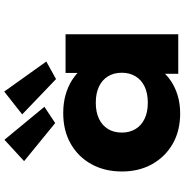

<svg xmlns="http://www.w3.org/2000/svg" viewBox="-2 -861 872 908"><g transform="rotate(-90 434.0 -407.0)"><path d="M351 9Q269 9 207.5 -26.5Q146 -62 111.5 -124Q77 -186 77 -266Q77 -348 111.5 -410.5Q146 -473 208 -508.5Q270 -544 353 -544Q400 -544 439 -533Q478 -522 508 -503Q538 -484 558 -461Q578 -438 585 -416L543 -412V-533H726V0H539V-141L578 -131Q573 -104 553.5 -79Q534 -54 504 -34Q474 -14 435.5 -2.5Q397 9 351 9ZM402 -144Q447 -144 478.5 -159Q510 -174 527 -202Q544 -230 544 -266Q544 -305 527 -332.5Q510 -360 478.5 -375Q447 -390 402 -390Q358 -390 326.5 -375Q295 -360 278 -332.5Q261 -305 261 -266Q261 -230 278 -202Q295 -174 326.5 -159Q358 -144 402 -144ZM514 -578 347 -738 455 -823 597 -624ZM306 -582 126 -729 227 -822 383 -633Z"/></g></svg>

Font: Lexend Giga ExtraBold
Style: Regular
Weight: 800
Designer: Bonnie Shaver-Troup, Thomas Jockin
Foundry: Lexend
Version: Version 1.007